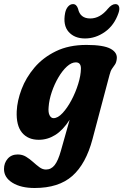

<svg xmlns="http://www.w3.org/2000/svg" viewBox="-66 -672 602 936"><path d="M385 6Q353 127 286.5 185.8Q220 244.5 103 244.5Q36 244.5 -5.2 219Q-46.5 193.5 -46.5 152Q-46.5 122.5 -28.5 101.8Q-10.5 81 20.5 81Q43 81 61 92Q79 103 95 117.5Q111 132 126.2 143.2Q141.5 154.5 158 154.5Q183.5 154.5 200.5 132.8Q217.5 111 231 62.5L273.5 -88Q240.5 -37 203 -13.8Q165.5 9.5 123 9.5Q70.5 9.5 41.5 -25.2Q12.5 -60 15.5 -130Q18 -181 39.2 -237.2Q60.5 -293.5 102 -342.5Q143.5 -391.5 206.5 -422.2Q269.5 -453 355.5 -453Q439 -453 473.5 -434Q508 -415 503 -383Q501 -367 494.5 -357.5Q488 -348 480.5 -337.5Q473 -327 468 -307ZM171 -150Q168.5 -123.5 175.8 -109.8Q183 -96 195 -96Q216 -96 239 -120.8Q262 -145.5 282.2 -183.5Q302.5 -221.5 315.2 -262.8Q328 -304 328.5 -337Q329 -368 303.5 -368Q282.5 -368 260.2 -347.8Q238 -327.5 218.8 -294.8Q199.5 -262 186.5 -223.8Q173.5 -185.5 171 -150ZM374 -582Q421.5 -582 460 -629.5Q479 -652 496.5 -652Q510 -652 514.2 -640Q518.5 -628 511.5 -608Q491 -548.5 445.5 -516.5Q400 -484.5 348.5 -484.5Q297 -484.5 268.5 -516.8Q240 -549 251.5 -609Q255.5 -628.5 266 -640.2Q276.5 -652 290 -652Q307 -652 314.5 -629.5Q324.5 -582 374 -582Z"/></svg>

Font: Fraunces 144pt S100
Style: Bold Italic
Weight: 700
Italic angle: -16°
Version: Version 1.000; ttfautohint (v1.8.3)